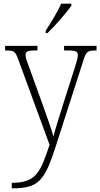

<svg xmlns="http://www.w3.org/2000/svg" viewBox="-20 -786 546 1046"><path d="M229 -619V-606H239C281 -646 346 -721 369 -756V-766H313C294 -721 258 -664 229 -619ZM44 210V240H47C193 240 224 198 287 1L431 -447C449 -506 456 -511 502 -511H506V-536H329V-511H354C397 -511 404 -503 404 -485C404 -471 397 -447 388 -419L314 -187C296 -128 281 -82 271 -42C261 -82 234 -154 211 -220L142 -411C126 -453 119 -473 119 -486C119 -504 128 -511 170 -511H184V-536H8V-511H10C59 -511 63 -507 81 -458L250 3C200 153 177 210 44 210Z"/></svg>

Font: Noto Serif Thai SemiCondensed ExtraLight
Style: Regular
Weight: 200
Width: 4
Designer: Monotype Design Team
Foundry: Monotype Imaging Inc.
Version: Version 2.002